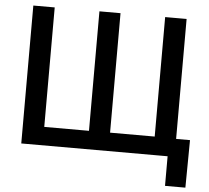

<svg xmlns="http://www.w3.org/2000/svg" viewBox="-58 -791 1098 1009"><g transform="rotate(5 490.5 -286.0)"><path d="M77.1 -727.5H189.9V-97.2H425.8V-727.5H537.1V-97.2H772.5V-727.5H885.7V0H77.1ZM849.1 156.2V0H810.5V-94.7H959L956.5 156.2Z"/></g></svg>

Font: V-Inter
Style: Medium-500
Weight: 500
Designer: Rasmus Andersson
Foundry: rsms
Version: Version 4.000;git-4146feb